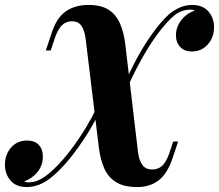

<svg xmlns="http://www.w3.org/2000/svg" viewBox="-60 -742 885 776"><path d="M498 -125Q502 -95 515 -76Q528 -57 555 -57Q579 -57 595 -71.5Q611 -86 623 -119L640 -170H660L634 -93Q613 -36 578.5 -11Q544 14 495 14Q440 14 408 -6.5Q376 -27 361 -62.5Q346 -98 340 -142L286 -586Q282 -618 269.5 -637Q257 -656 230 -656Q207 -656 190.5 -640Q174 -624 162 -589L145 -538H125L151 -615Q171 -673 208 -697.5Q245 -722 297 -722Q349 -722 379 -702.5Q409 -683 424.5 -648Q440 -613 446 -566ZM710 -703Q693 -703 676.5 -697.5Q660 -692 645 -680Q615 -656 575 -602Q535 -548 492.5 -466.5Q450 -385 412 -278L425 -354Q448 -419 481.5 -484Q515 -549 553 -602.5Q591 -656 625 -686Q670 -722 716 -722Q761 -722 783.5 -694.5Q806 -667 805 -629Q804 -589 779 -561.5Q754 -534 716 -534Q685 -534 668 -552.5Q651 -571 651 -601Q652 -634 673 -661Q694 -688 727 -699Q724 -701 720 -702Q716 -703 710 -703ZM55 -5Q74 -5 89.5 -11Q105 -17 121 -28Q153 -50 196 -99Q239 -148 285 -222.5Q331 -297 370 -396L355 -320Q331 -262 294.5 -203.5Q258 -145 218.5 -97Q179 -49 141 -20Q96 14 48 14Q4 14 -18.5 -13.5Q-41 -41 -40 -79Q-39 -119 -14.5 -146.5Q10 -174 49 -174Q81 -174 97.5 -155.5Q114 -137 113 -107Q113 -74 92 -47.5Q71 -21 38 -9Q41 -7 45 -6Q49 -5 55 -5Z"/></svg>

Font: Playfair Display
Style: Bold Italic
Weight: 700
Italic angle: -14°
Designer: Claus Eggers Sørensen
Foundry: Claus Eggers Sørensen
Version: Version 1.203